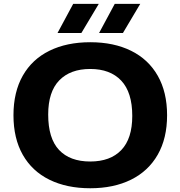

<svg xmlns="http://www.w3.org/2000/svg" viewBox="-20 -969 938 998"><path d="M50 -370Q50 -490.5 98.5 -575.8Q147 -661 237 -705.2Q327 -749.5 449 -749.5Q571.5 -749.5 661.5 -705Q751.5 -660.5 800 -575.2Q848.5 -490 848.5 -370Q848.5 -250 799.8 -164.8Q751 -79.5 661 -35Q571 9.5 449 9.5Q327 9.5 237 -34.8Q147 -79 98.5 -164.2Q50 -249.5 50 -370ZM667.5 -366.5Q667.5 -489 610.2 -549.8Q553 -610.5 449 -610.5Q345.5 -610.5 288 -551.2Q230.5 -492 230.5 -373.5Q230.5 -249.5 287 -189.5Q343.5 -129.5 449 -129.5Q553.5 -129.5 610.5 -189Q667.5 -248.5 667.5 -366.5ZM279 -797.5 360.5 -949H493.5L403 -797.5ZM495 -797.5 576.5 -949H709L619 -797.5Z"/></svg>

Font: Encode Sans Expanded
Style: Bold
Weight: 700
Width: 7
Designer: Multiple Designers
Foundry: Impallari Type
Version: Version 2.000